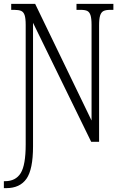

<svg xmlns="http://www.w3.org/2000/svg" viewBox="-29 -734 628 994"><path d="M-9 204H-3Q52 204 78 162.5Q104 121 104 14V-605Q104 -639 98.5 -655.5Q93 -672 80.5 -677.5Q68 -683 45 -683H29V-714H153L445 -110V-605Q445 -639 439.5 -655.5Q434 -672 422.5 -677.5Q411 -683 388 -683H367V-714H558V-683H542Q519 -683 507 -677Q495 -671 489.5 -654Q484 -637 484 -603V0H443L142 -616V24Q142 143 108 191.5Q74 240 3 240H-9Z"/></svg>

Font: Noto Serif CondLight
Style: Regular
Weight: 300
Width: 3
Designer: Monotype Design Team
Foundry: Monotype Imaging Inc.
Version: Version 1.001